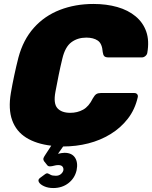

<svg xmlns="http://www.w3.org/2000/svg" viewBox="-20 -730 768 970"><path d="M249 220Q223 220 203 211Q183 202 176.5 190Q170 178 182 169L205 152Q215 144 221 146Q227 148 235.5 153Q244 158 262 158Q277 158 287 150Q297 142 300 131Q302 120 296 112Q290 104 274 104Q264 104 253.5 107Q243 110 233.5 110.5Q224 111 219 105L203 85Q198 78 199 71.5Q200 65 209 52L239 6Q163 -3 112.5 -34.5Q62 -66 41.5 -122.5Q21 -179 35 -261Q42 -302 52 -349Q62 -396 73 -439Q97 -529 151 -589.5Q205 -650 282.5 -680Q360 -710 452 -710Q518 -710 572.5 -694.5Q627 -679 665 -647.5Q703 -616 719 -570Q735 -524 724 -462Q722 -453 714 -446.5Q706 -440 697 -440H528Q513 -440 507 -446Q501 -452 499 -467Q496 -510 474 -525Q452 -540 416 -540Q372 -540 340.5 -516.5Q309 -493 295 -434Q285 -393 276.5 -351Q268 -309 260 -266Q249 -207 270 -183.5Q291 -160 335 -160Q371 -160 400 -176Q429 -192 449 -233Q458 -249 466.5 -254.5Q475 -260 489 -260H659Q668 -260 673 -254Q678 -248 676 -239Q662 -177 626 -130.5Q590 -84 538.5 -52.5Q487 -21 426 -5.5Q365 10 299 10L273 47Q279 45 290 43.5Q301 42 306 42Q343 42 359 66.5Q375 91 367 130Q358 170 326 195Q294 220 249 220Z"/></svg>

Font: Rubik Light ExtraBold
Style: Italic
Weight: 800
Italic angle: -12°
Version: Version 2.104